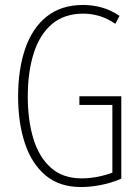

<svg xmlns="http://www.w3.org/2000/svg" viewBox="-20 -744 565 774"><path d="M300 -356H469V-24Q431 -7 388 1.5Q345 10 307 10Q219 10 163 -37.5Q107 -85 80 -167.5Q53 -250 53 -355Q53 -464 81.5 -547.5Q110 -631 168.5 -677.5Q227 -724 315 -724Q353 -724 389.5 -714Q426 -704 462 -680L445 -648Q411 -671 379 -680Q347 -689 316 -689Q239 -689 189.5 -647Q140 -605 116 -529.5Q92 -454 92 -355Q92 -259 114.5 -185Q137 -111 185 -68Q233 -25 309 -25Q342 -25 374.5 -31.5Q407 -38 433 -48V-321H300Z"/></svg>

Font: Noto Sans Lao ExtraCondensed ExtraLight
Style: Regular
Weight: 200
Width: 2
Designer: Monotype Design Team
Foundry: Monotype Imaging Inc.
Version: Version 2.003; ttfautohint (v1.8.4.7-5d5b)